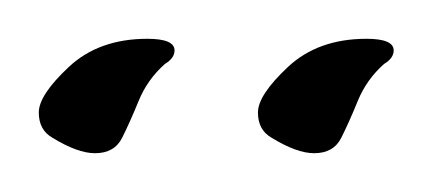

<svg xmlns="http://www.w3.org/2000/svg" viewBox="-20 -519 227 99"><path d="M142 -440Q133 -440 120 -448Q113 -452 113 -461Q113 -470 128.5 -484.5Q144 -499 169 -499Q183 -499 183 -493Q183 -489 178 -486Q169 -478 164.5 -467Q160 -456 156 -448Q152 -440 142 -440ZM29 -440Q20 -440 7 -448Q0 -452 0 -461Q0 -470 15.5 -484.5Q31 -499 56 -499Q70 -499 70 -493Q70 -489 65 -486Q56 -478 51.5 -467Q47 -456 43 -448Q39 -440 29 -440Z"/></svg>

Font: Comforter
Style: Regular
Weight: 400
Designer: Robert E. Leuschke
Foundry: Robert E. Leuschke
Version: Version 1.013; ttfautohint (v1.8.3)